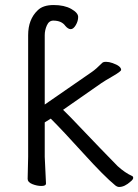

<svg xmlns="http://www.w3.org/2000/svg" viewBox="-20 -730 550 764"><path d="M92 -590Q92 -653 130 -689Q151 -710 193.5 -710Q236 -710 263.5 -694.5Q291 -679 291 -662.5Q291 -646 281.5 -630Q272 -614 261.5 -614Q251 -614 240 -627Q225 -648 192 -648Q175 -648 166.5 -629Q158 -610 158 -590V-314L346 -444Q362 -455 386 -479Q390 -484 402 -484Q414 -484 428 -479Q462 -467 462 -452Q462 -446 429 -427Q396 -408 383 -399L231 -293Q260 -265 298.5 -224Q337 -183 377 -142Q417 -101 448 -69Q478 -42 505 -30Q510 -28 510 -22Q510 -16 500 -8Q476 14 454 14Q447 14 439 8Q394 -29 312.5 -119Q231 -209 182 -258L158 -243V-106L163 0Q163 10 145 10Q127 10 108.5 2.5Q90 -5 90 -18L92 -106Z"/></svg>

Font: QiushuiShotai Bright
Style: Regular
Weight: 400
Designer: Christian Thalmann (Catharsis Fonts)
Version: Version 1.250;